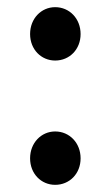

<svg xmlns="http://www.w3.org/2000/svg" viewBox="-20 -504 309 536"><path d="M64 -409C64 -366 95 -335 134 -335C174 -335 205 -366 205 -409C205 -452 174 -484 134 -484C95 -484 64 -452 64 -409ZM64 -62C64 -19 95 12 134 12C174 12 205 -19 205 -62C205 -105 174 -137 134 -137C95 -137 64 -105 64 -62Z"/></svg>

Font: Cambridge Sans Medium
Style: Regular
Weight: 500
Version: Version 2.020;PS 002.020;hotconv 1.0.88;makeotf.lib2.5.64775